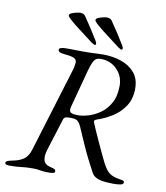

<svg xmlns="http://www.w3.org/2000/svg" viewBox="-92 -926 871 1008"><g transform="rotate(10 343.5 -422.5)"><path d="M358 -697Q356 -697 351.5 -699Q347 -701 340 -706Q311 -729 275 -755.5Q239 -782 210 -808Q197 -820 197 -827Q197 -834 208.5 -839Q220 -844 234 -847Q248 -850 255 -850Q273 -850 282 -837Q302 -808 321.5 -778Q341 -748 359 -718Q364 -710 364 -703Q364 -697 358 -697ZM500 -697Q498 -697 493.5 -699Q489 -701 482 -706Q453 -729 417 -755.5Q381 -782 352 -808Q339 -820 339 -827Q339 -834 350.5 -839Q362 -844 376 -847Q390 -850 397 -850Q415 -850 424 -837Q444 -808 463.5 -778Q483 -748 501 -718Q506 -710 506 -703Q506 -697 500 -697ZM27 5Q15 5 9 2.5Q3 0 3 -6Q3 -18 39 -24Q76 -31 98 -47Q120 -63 131 -100L265 -538Q276 -573 275.5 -589.5Q275 -606 258.5 -612.5Q242 -619 204 -622Q189 -624 182.5 -628Q176 -632 176 -639Q176 -647 187 -650Q198 -653 210 -653Q215 -653 235 -653Q255 -653 274.5 -652.5Q294 -652 299 -652Q318 -652 338.5 -652.5Q359 -653 378 -654Q397 -655 410 -655Q461 -655 506 -640Q551 -625 579 -592.5Q607 -560 607 -507Q607 -453 581.5 -414Q556 -375 516.5 -350.5Q477 -326 434 -312Q420 -307 425 -295Q430 -282 442 -255Q454 -228 468.5 -196.5Q483 -165 495.5 -138.5Q508 -112 515 -98Q535 -59 553 -45.5Q571 -32 600 -27Q613 -25 623.5 -22.5Q634 -20 634 -13Q634 -2 618.5 1Q603 4 583 4Q556 4 532.5 1.5Q509 -1 491.5 -9Q474 -17 465 -32Q449 -61 429.5 -100Q410 -139 392.5 -179Q375 -219 362 -249Q350 -278 339 -288Q328 -298 301 -298Q279 -298 271.5 -294.5Q264 -291 261 -280L208 -111Q197 -75 204 -53Q211 -31 244 -24Q259 -21 264 -17Q269 -13 269 -6Q269 0 260 2.5Q251 5 239 5Q214 5 201 3Q188 1 178 -0.5Q168 -2 150 -2Q114 -2 89.5 1.5Q65 5 27 5ZM338 -318Q359 -318 390 -327Q421 -336 452 -357.5Q483 -379 503.5 -416Q524 -453 524 -508Q524 -559 489.5 -594.5Q455 -630 402 -630Q388 -630 378.5 -624.5Q369 -619 361.5 -603Q354 -587 345 -555L292 -356Q286 -333 295.5 -325.5Q305 -318 338 -318Z"/></g></svg>

Font: EB Garamond
Style: Italic
Weight: 400
Italic angle: -17.2°
Designer: Georg Duffner and Octavio Pardo
Foundry: Georg Duffner
Version: Version 1.001